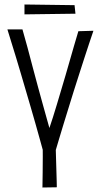

<svg xmlns="http://www.w3.org/2000/svg" viewBox="-20 -835 448 855"><path d="M169 0Q169 -11 170 -67.5Q171 -124 170 -231L227 -223Q228 -186 229 -148.5Q230 -111 231 -79.5Q232 -48 232.5 -27Q233 -6 233 -1ZM13 -704H80Q91 -667 102.5 -623.5Q114 -580 126 -534.5Q138 -489 150 -445Q160 -409 169 -376Q178 -343 186 -315Q194 -287 200 -265Q207 -285 215.5 -312Q224 -339 233.5 -370.5Q243 -402 253 -436Q262 -467 272 -500Q282 -533 291 -566Q300 -599 310 -632Q320 -665 329 -696L396 -698Q387 -672 377 -641.5Q367 -611 355.5 -576Q344 -541 332.5 -504.5Q321 -468 309 -431Q297 -392 285 -353.5Q273 -315 262 -279Q251 -243 241.5 -211Q232 -179 224 -152L175 -151Q167 -181 157.5 -214.5Q148 -248 138 -284Q128 -320 117 -357Q106 -394 95 -432Q84 -470 73 -507Q62 -544 51.5 -579Q41 -614 31 -645.5Q21 -677 13 -704ZM89 -771V-815L312 -812L316 -774Z"/></svg>

Font: Truculenta Light
Style: Regular
Weight: 300
Version: Version 1.002